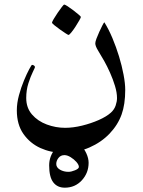

<svg xmlns="http://www.w3.org/2000/svg" viewBox="-20 -474 638 858"><path d="M539.6 -72.3Q539.6 -7.3 523.4 37.6Q506.8 84 470 122.8Q433.1 161.6 379.6 185.1Q326.2 208.5 258.8 208.5Q207 208.5 160.6 187.5Q114.3 166.5 84.7 124.5Q55.2 82.5 55.2 19Q55.2 -13.2 64.7 -48.3Q74.2 -83.5 87.2 -114.5Q100.1 -145.5 110.6 -164.8Q121.1 -184.1 123 -184.1Q127 -184.1 131.6 -181.4Q136.2 -178.7 136.2 -173.8Q136.2 -171.9 126.5 -152.1Q116.7 -132.3 106.9 -101.8Q97.2 -71.3 97.2 -36.1Q97.2 7.8 123 37.6Q148.9 67.4 189 82.3Q229 97.2 271 97.2Q306.6 97.2 346.7 87.4Q386.7 77.6 421.4 62.3Q456.1 46.9 475.6 29.3Q490.7 15.6 496.8 -2.4Q502.9 -20.5 502.9 -35.6Q502.9 -60.1 493.9 -89.8Q484.9 -119.6 471.7 -149.2Q458.5 -178.7 445.8 -201.2Q431.2 -227.1 418.5 -247.6Q405.8 -268.1 405.8 -280.3Q405.8 -287.1 411.1 -301.5Q416.5 -315.9 423.8 -332Q431.2 -348.1 437.5 -360.4Q443.8 -372.6 446.3 -374.5Q465.3 -344.2 482.2 -304.2Q499 -264.2 512 -221.7Q524.9 -179.2 532.2 -140.1Q539.6 -101.1 539.6 -72.3ZM341.3 -397.9Q341.3 -395 334.2 -382.6Q327.1 -370.1 317.4 -355Q307.6 -339.8 298.6 -328.9Q289.6 -317.9 286.1 -317.9Q284.2 -317.9 272.9 -325.2Q261.7 -332.5 247.6 -342.5Q233.4 -352.5 222.9 -361.3Q212.4 -370.1 212.4 -372.6Q212.4 -376 219.7 -388.7Q227.1 -401.4 237.3 -416.3Q247.6 -431.2 256.1 -442.4Q264.6 -453.6 267.1 -453.6Q270.5 -453.6 282.2 -446Q293.9 -438.5 307.6 -428Q321.3 -417.5 331.3 -408.9Q341.3 -400.4 341.3 -397.9ZM376 253.4Q376 298.8 345.7 331.8Q315.4 364.7 269.5 364.7Q236.3 364.7 218 340.8Q199.7 316.9 199.7 265.1Q199.7 223.6 227.3 190.4Q254.9 157.2 299.8 157.2Q320.8 157.2 338.1 172.9Q355.5 188.5 365.7 210.9Q376 233.4 376 253.4ZM332.5 272Q332.5 262.7 321.8 250.2Q311 237.8 295.9 228.5Q280.8 219.2 268.1 219.2Q251 219.2 241.2 231.9Q231.4 244.6 231.4 258.8Q231.4 274.4 248 284.2Q264.6 293.9 286.1 293.9Q298.3 293.9 315.4 286.9Q332.5 279.8 332.5 272Z"/></svg>

Font: Scheherazade New Medium
Style: Regular
Weight: 500
Designer: SIL International
Foundry: SIL International
Version: Version 4.000